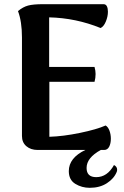

<svg xmlns="http://www.w3.org/2000/svg" viewBox="-20 -717 592 918"><path d="M540 94Q540 101 538 105Q525 137 491 159Q457 181 409 181Q371 181 340 162Q309 143 309 101Q309 38 388 0H160Q127 0 106 -18Q85 -36 85 -67V-538Q85 -614 66 -664Q90 -684 114.5 -690.5Q139 -697 185 -697H475Q486 -697 491 -687Q496 -677 496 -661Q496 -638 486 -614Q476 -590 461 -583Q343 -631 215 -634V-397H432Q437 -379 437 -363Q437 -344 432 -326H216V-63Q282 -65 362 -81.5Q442 -98 485 -117Q497 -110 503.5 -92Q510 -74 510 -54Q510 -31 502 -15.5Q494 0 478 0H462Q394 37 394 86Q394 130 440 130Q493 130 525 72Q540 80 540 94Z"/></svg>

Font: Arima Madurai Black
Style: Regular
Weight: 900
Designer: Joana Correia and Natanael Gama
Foundry: NDISCOVER
Version: Version 1.019